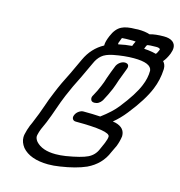

<svg xmlns="http://www.w3.org/2000/svg" viewBox="-127 -1013 1055 1125"><g transform="rotate(15 400.0 -450.0)"><path d="M435 -419Q415 -419 412 -435Q411 -438 411 -441Q411 -447 414 -454L418 -461Q435 -491 449 -525Q460 -550 468 -578Q482 -618 499 -660Q507 -675 520.5 -684Q534 -693 549 -693Q564 -692 569 -683Q571 -678 571 -673Q571 -667 568 -660L567 -657Q553 -622 539 -583Q530 -554 519 -526Q502 -486 480 -446Q462 -419 435 -419ZM293 -69Q321 -69 354 -74Q445 -89 483 -107.5Q521 -126 537 -165L556 -208Q567 -235 567 -249Q567 -284 359 -284Q345 -284 339 -294Q336 -299 336 -305Q336 -311 339 -318Q345 -333 359 -343Q373 -353 387 -353Q445 -353 489 -350Q552 -397 584 -438Q657 -530 682 -592Q702 -639 702 -685Q697 -731 591 -731Q535 -731 468 -718Q424 -709 402 -690Q380 -671 367 -641L322 -545Q286 -475 261 -415Q243 -372 228 -327.5Q213 -283 194 -236L173 -189Q165 -169 161 -150Q160 -146 160 -142Q160 -127 173 -111Q211 -69 293 -69ZM761 -759Q777 -742 777 -718V-712Q774 -648 750 -590Q719 -514 640 -415Q607 -373 568 -341L585 -338Q643 -323 643 -273V-271Q639 -240 627 -209L606 -165Q574 -86 492 -47Q431 -20 337 -6Q300 0 266 0Q156 -1 108 -57Q86 -86 86 -116Q86 -126 88 -135Q94 -163 105 -191L114 -211Q143 -280 157.5 -324Q172 -368 192 -415Q218 -479 255 -550L299 -644Q334 -720 404 -758V-762Q404 -782 419 -818Q439 -867 473 -884Q502 -899 557 -899L571 -900Q616 -900 643 -890Q676 -900 729 -900Q763 -900 782 -886Q800 -872 800 -849Q800 -833 792 -812Q778 -778 761 -759ZM481 -786H483Q523 -795 563 -798L568 -811Q572 -820 576 -828L561 -829Q508 -829 493 -827Q481 -798 480 -793Q481 -790 481 -786ZM635 -800Q647 -799 660 -798Q687 -795 709 -789L710 -790Q716 -797 723 -814Q725 -818 725 -821Q720 -829 701 -829Q660 -829 646 -825Q642 -819 639 -811Q637 -807 635 -800Z"/></g></svg>

Font: Bubblez Graffiti
Style: Italic
Weight: 400
Italic angle: -22.5°
Designer: GGBotNet
Foundry: GGBotNet
Version: 1.00